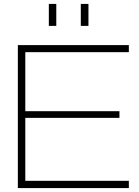

<svg xmlns="http://www.w3.org/2000/svg" viewBox="-20 -959 709 979"><path d="M229 -827V-939H267V-827ZM392 -827V-939H431V-827ZM71 0V-729H637V-693H109V-392H589V-358H109V-37H637V0Z"/></svg>

Font: Mona Sans Expanded ExtraLight
Style: Regular
Weight: 200
Width: 7
Designer: Deni Anggara
Foundry: GitHub
Version: Version 1.001;gftools[0.9.33]